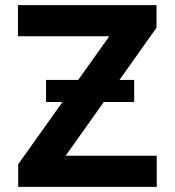

<svg xmlns="http://www.w3.org/2000/svg" viewBox="-20 -727 681 747"><path d="M50.8 -87.9 223.1 -330.1H159.2V-416H284.2L405.3 -585.9H49.8V-707H588.9V-619.1L444.8 -416H502V-330.1H383.8L235.4 -121.1H589.8V0H50.8Z"/></svg>

Font: Pretendard Std
Style: Bold
Weight: 700
Designer: Base glyphs from Inter by Rasmus Andersson; Hangeul glyphs from Noto Sans CJK(Source Han Sans) by Jang Soo-young and Kan
Foundry: Kil Hyung-jin
Version: Version 1.309